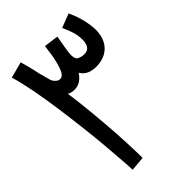

<svg xmlns="http://www.w3.org/2000/svg" viewBox="-208 -759 844 844"><g transform="rotate(-45 214.5 -336.5)"><path d="M167 0 99 6Q99 -9 96 -50.5Q93 -92 88 -151Q83 -210 75 -278Q67 -346 57.5 -415Q48 -484 36 -546.5Q24 -609 10 -656L85 -676Q103 -615 117 -539Q131 -463 140.5 -382.5Q150 -302 156 -227Q162 -152 164.5 -92.5Q167 -33 167 0ZM167 -423Q143 -423 128 -436Q113 -449 105.5 -467.5Q98 -486 96 -501L91 -645L123 -529Q125 -523 130 -516.5Q135 -510 141.5 -505.5Q148 -501 156 -501Q169 -501 178.5 -516Q188 -531 196.5 -564.5Q205 -598 211 -651L279 -642Q275 -618 271.5 -599Q268 -580 266 -565.5Q264 -551 264 -541Q264 -515 279.5 -509Q295 -503 305 -503Q322 -503 331 -509.5Q340 -516 344 -527.5Q348 -539 348 -555Q348 -582 339.5 -607Q331 -632 321 -654L386 -679Q405 -638 412.5 -602.5Q420 -567 420 -543Q420 -507 406 -481Q392 -455 366.5 -441Q341 -427 307 -427Q283 -427 265.5 -434.5Q248 -442 237.5 -456.5Q227 -471 223 -491H246Q234 -458 213.5 -440.5Q193 -423 167 -423Z"/></g></svg>

Font: Noto Sans Arabic ExtraCondensed
Style: Regular
Weight: 400
Width: 2
Designer: Monotype Design Team, Nadine Chahine, Nizar Qandah and Khaled Hosny
Foundry: Monotype Imaging Inc.
Version: Version 2.012